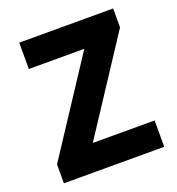

<svg xmlns="http://www.w3.org/2000/svg" viewBox="-121 -750 783 849"><g transform="rotate(-20 270.5 -326.0)"><path d="M36 0V-89L324 -528H63V-652H505V-563L217 -124H508V0Z"/></g></svg>

Font: Giro Regular
Style: Bold
Weight: 700
Designer: Paul D. Hunt
Foundry: Adobe Systems Incorporated
Version: Version 1.000;PS 1.0;hotconv 1.0.88;makeotf.lib2.5.647800